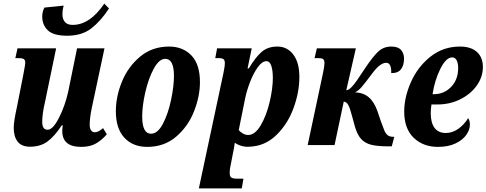

<svg xmlns="http://www.w3.org/2000/svg" viewBox="-20 -804 2696 1064"><path d="M325 -78Q325 -93 328 -109H322Q281 -47 242 -19Q203 9 147 9Q99 9 77.5 -19.5Q56 -48 56 -95Q56 -131 74 -212L109 -389Q110 -393 113 -411Q120 -446 120 -457Q120 -471 112 -476.5Q104 -482 84 -482H65L77 -536H291L229 -237Q214 -174 214 -128Q214 -85 244 -85Q273 -85 306.5 -150.5Q340 -216 358 -296L407 -536H559L488 -203Q477 -148 477 -112Q477 -93 484.5 -82Q492 -71 505 -71Q516 -71 526.5 -76.5Q537 -82 551 -94L572 -60Q545 -28 512 -9Q479 10 430 10Q325 10 325 -78ZM214 -713Q214 -738 226 -762L333 -773Q326 -749 326 -724Q326 -698 340 -682Q354 -666 383 -666Q478 -666 558 -784L584 -757Q539 -688 486.5 -647Q434 -606 352 -606Q277 -606 245.5 -635.5Q214 -665 214 -713Z M622 -188Q622 -269 656 -352Q690 -435 757 -490.5Q824 -546 917 -546Q993 -546 1040.5 -497Q1088 -448 1088 -349Q1088 -270 1055 -186.5Q1022 -103 956 -46.5Q890 10 796 10Q716 10 669 -41Q622 -92 622 -188ZM944 -383Q944 -478 896 -478Q862 -478 832.5 -424Q803 -370 785.5 -294Q768 -218 768 -158Q768 -63 817 -63Q854 -63 883 -118.5Q912 -174 928 -250.5Q944 -327 944 -383Z M1218 -398Q1219 -405 1222.5 -422.5Q1226 -440 1226 -454Q1226 -470 1218.5 -476Q1211 -482 1192 -482H1173L1183 -536H1375L1352 -425H1359Q1395 -486 1429.5 -516Q1464 -546 1517 -546Q1572 -546 1605.5 -501.5Q1639 -457 1639 -378Q1639 -293 1606.5 -204.5Q1574 -116 1511 -55Q1448 6 1362 9Q1342 11 1320 5Q1298 -1 1281 -13Q1280 -9 1278.5 4.5Q1277 18 1273 35L1260 102Q1253 130 1253 155Q1253 174 1262 180Q1271 186 1293 186H1329L1320 240H1082ZM1492 -373Q1492 -413 1483.5 -439Q1475 -465 1456 -465Q1433 -465 1409 -432Q1385 -399 1366.5 -351.5Q1348 -304 1339 -261L1303 -83Q1311 -73 1325.5 -64.5Q1340 -56 1355 -56Q1393 -56 1424.5 -109Q1456 -162 1474 -237.5Q1492 -313 1492 -373Z M1947 -102 1930 -164Q1920 -204 1910 -222Q1900 -240 1885 -241L1834 0H1685L1767 -385Q1768 -391 1773 -415Q1778 -439 1778 -455Q1778 -471 1770.5 -476.5Q1763 -482 1744 -482H1723L1736 -536H1952L1899 -304Q1921 -304 1959 -360Q1970 -377 2006 -430Q2049 -494 2078 -520Q2107 -546 2149 -546Q2186 -546 2202.5 -527Q2219 -508 2219 -479Q2219 -442 2202 -420Q2185 -398 2148 -399Q2150 -456 2120 -456Q2086 -456 2042 -396Q2001 -341 1983 -320.5Q1965 -300 1947 -292Q1993 -291 2023.5 -265Q2054 -239 2072 -187L2090 -134Q2104 -95 2110.5 -79.5Q2117 -64 2128 -55Q2139 -46 2157 -46H2165L2151 7H2133Q2073 7 2038 -1.5Q2003 -10 1981.5 -33.5Q1960 -57 1947 -102Z M2220 -186Q2220 -265 2257.5 -349.5Q2295 -434 2365.5 -490Q2436 -546 2529 -546Q2590 -546 2623 -516Q2656 -486 2656 -433Q2656 -378 2622.5 -330.5Q2589 -283 2531 -254Q2473 -225 2403 -225H2371Q2367 -199 2367 -177Q2367 -124 2388 -95.5Q2409 -67 2451 -67Q2488 -67 2521 -91Q2554 -115 2574 -149Q2584 -137 2584 -113Q2584 -85 2564 -56.5Q2544 -28 2504 -9Q2464 10 2407 10Q2325 10 2272.5 -40.5Q2220 -91 2220 -186ZM2384 -282Q2441 -282 2480 -322.5Q2519 -363 2519 -427Q2519 -454 2510.5 -470Q2502 -486 2486 -486Q2452 -486 2420.5 -423Q2389 -360 2377 -282Z"/></svg>

Font: Noto Serif CondExtraBold
Style: Italic
Weight: 800
Width: 3
Italic angle: -12°
Designer: Monotype Design Team
Foundry: Monotype Imaging Inc.
Version: Version 1.001